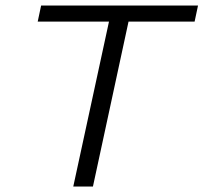

<svg xmlns="http://www.w3.org/2000/svg" viewBox="-20 -678 740 698"><path d="M246.4 0 388.9 -658H459.9L317.9 0ZM117.1 -599.5 129.5 -658H699.9L687.5 -599.5Z"/></svg>

Font: Ysabeau
Style: Bold Italic
Weight: 700
Italic angle: -12°
Designer: Christian Thalmann (Catharsis Fonts)
Version: Version 2.002